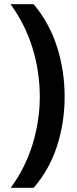

<svg xmlns="http://www.w3.org/2000/svg" viewBox="-20 -734 367 912"><path d="M287 -274Q287 -152 251 -40.5Q215 71 140 158H31Q99 66 134 -46.5Q169 -159 169 -275Q169 -394 134 -507Q99 -620 30 -714H140Q215 -624 251 -511Q287 -398 287 -274Z"/></svg>

Font: Noto Sans Khmer Condensed SemiBold
Style: Regular
Weight: 600
Width: 3
Designer: Danh Hong and the Monotype Design Team
Foundry: Monotype Imaging Inc.
Version: Version 2.004